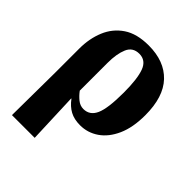

<svg xmlns="http://www.w3.org/2000/svg" viewBox="-218 -673 1027 1027"><g transform="rotate(45 296.0 -159.5)"><path d="M50 231 53 -93V-275Q53 -351 79 -413.5Q105 -476 160 -513Q215 -550 304 -550Q423 -550 489 -480.5Q555 -411 555 -273Q555 -180 526.5 -116.5Q498 -53 450.5 -20.5Q403 12 346 12Q301 12 269.5 -5Q238 -22 213 -56H211L222 231ZM297 -62Q345 -62 366.5 -110Q388 -158 388 -277Q388 -381 369 -432Q350 -483 300 -483Q251 -483 232.5 -439.5Q214 -396 214 -328V-118Q230 -96 251 -79Q272 -62 297 -62Z"/></g></svg>

Font: Noto Serif SemiCondensed ExtraBold
Style: Regular
Weight: 800
Width: 4
Designer: Monotype Design Team
Foundry: Monotype Imaging Inc.
Version: Version 2.015